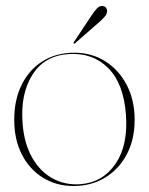

<svg xmlns="http://www.w3.org/2000/svg" viewBox="-20 -611 497 641"><path d="M228.5 -435Q286 -435 331.2 -406.5Q376.5 -378 403 -327.5Q429.5 -277 429.5 -211Q429.5 -145 403 -95.2Q376.5 -45.5 330.5 -17.8Q284.5 10 225.5 10Q168 10 123.2 -17.8Q78.5 -45.5 53 -95.2Q27.5 -145 27.5 -211Q27.5 -277.5 52.2 -327.8Q77 -378 122.2 -406.5Q167.5 -435 228.5 -435ZM247.5 4Q322.5 -1.5 365.2 -63.5Q408 -125.5 400.5 -227.5Q393 -332 341 -384Q289 -436 208.5 -430.5Q128 -425 87.8 -360.8Q47.5 -296.5 55.5 -198Q60.5 -132.5 86.8 -85.8Q113 -39 154.8 -15.8Q196.5 7.5 247.5 4ZM284 -557Q294.5 -573 302.8 -582Q311 -591 320.5 -591Q329 -591 333.2 -586Q337.5 -581 337.5 -574Q337.5 -564.5 330.2 -556Q323 -547.5 311.5 -537.5L231 -467Q228 -464 226 -466Q224.5 -467.5 227 -471Z"/></svg>

Font: Fraunces 144pt Thin
Style: Regular
Weight: 100
Version: Version 1.000;[f99f86859]